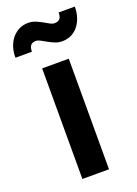

<svg xmlns="http://www.w3.org/2000/svg" viewBox="-167 -779 598 837"><g transform="rotate(-20 132.0 -360.0)"><path d="M188.5 -513V0H65V-513ZM184 -679.5Q199 -679.5 207.5 -687.8Q216 -696 216 -717.5H291Q291 -689.5 283.2 -666.8Q275.5 -644 262 -627.8Q248.5 -611.5 229.8 -602.8Q211 -594 188.5 -594Q170.5 -594 155 -600.5Q139.5 -607 126 -614.5Q112.5 -622 100.8 -628.5Q89 -635 79 -635Q64.5 -635 56.2 -626.2Q48 -617.5 48 -596.5H-28.5Q-28.5 -624.5 -20.8 -647.2Q-13 -670 1 -686.2Q15 -702.5 33.8 -711.5Q52.5 -720.5 74.5 -720.5Q92.5 -720.5 108.2 -714Q124 -707.5 137.5 -700Q151 -692.5 162.5 -686Q174 -679.5 184 -679.5Z"/></g></svg>

Font: Lato 2
Style: Bold
Weight: 700
Designer: Lukasz Dziedzic with Adam Twardoch and Botio Nikoltchev
Foundry: tyPoland Lukasz Dziedzic
Version: Version 2.015; 2015-08-06; http://www.latofonts.com/